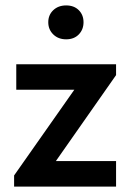

<svg xmlns="http://www.w3.org/2000/svg" viewBox="-20 -688 478 708"><path d="M32 -41 254 -357H40V-451H408V-411L186 -94H408V0H32ZM224 -543Q195 -543 176.5 -561Q158 -579 158 -606Q158 -633 176.5 -650.5Q195 -668 224 -668Q253 -668 270.5 -650.5Q288 -633 288 -606Q288 -579 270.5 -561Q253 -543 224 -543Z"/></svg>

Font: Tilda Sans Semibold
Style: Regular
Weight: 600
Designer: ParaType Ltd
Foundry: ParaType Ltd
Version: Version 1.009